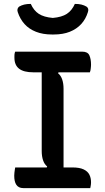

<svg xmlns="http://www.w3.org/2000/svg" viewBox="-20 -965 540 985"><path d="M306 -79H209L222 -111Q208 -122 201 -142.5Q194 -163 194 -190Q194 -243 194 -296Q194 -349 194 -403Q194 -457 194 -511.5Q194 -566 194 -621H291L278 -589Q292 -578 299 -557.5Q306 -537 306 -510Q306 -457 306 -404Q306 -351 306 -297Q306 -243 306 -188.5Q306 -134 306 -79ZM443 0H99Q87 0 78 -4.5Q69 -9 63.5 -17.5Q58 -26 55.5 -37.5Q53 -49 53 -64Q53 -72 54 -79.5Q55 -87 56 -94Q57 -101 58 -106H351Q388 -106 409 -96Q430 -86 438.5 -69Q447 -52 447 -30Q447 -25 446.5 -20Q446 -15 445 -10Q444 -5 443 0ZM58 -700H402Q430 -700 438.5 -681Q447 -662 447 -633Q447 -628 446.5 -623.5Q446 -619 445.5 -613.5Q445 -608 444 -603.5Q443 -599 441 -594H151Q102 -594 78 -612.5Q54 -631 54 -669Q54 -674 54 -678.5Q54 -683 54.5 -687Q55 -691 56 -694.5Q57 -698 58 -700ZM364 -945Q384 -945 398 -941.5Q412 -938 424 -931Q431 -926 432.5 -919Q434 -912 431 -903Q420 -867 396.5 -841.5Q373 -816 338 -802Q303 -788 255 -788H247Q200 -788 164.5 -802Q129 -816 106 -841.5Q83 -867 71 -903Q68 -912 70 -919Q72 -926 78 -931Q90 -938 104 -941.5Q118 -945 138 -945Q153 -911 179 -894Q205 -877 251 -873Q297 -877 323 -894Q349 -911 364 -945Z"/></svg>

Font: Recursive Casual Medium
Style: Regular
Weight: 500
Version: Version 1.047